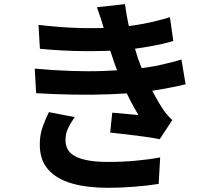

<svg xmlns="http://www.w3.org/2000/svg" viewBox="-20 -837 1040 920"><path d="M164.4 -717.7Q274.3 -705 366.6 -702.7Q459 -700.4 538.5 -706.1Q606.7 -711.5 669.7 -723.6Q732.7 -735.7 794.3 -754.8L810.4 -640.4Q756.3 -625 692.9 -613.8Q629.6 -602.6 564.4 -597.2Q487.1 -591.5 386.3 -592Q285.5 -592.5 171.3 -603.1ZM146.5 -508.2Q236.8 -499.9 319.7 -497.1Q402.6 -494.2 475.8 -496.9Q548.9 -499.6 608.8 -505.3Q689.6 -512.5 747.6 -525.6Q805.7 -538.7 849.5 -551.5L869.3 -433.1Q824.5 -422.1 770 -412.2Q715.6 -402.2 654.5 -395Q591.4 -388.6 508.8 -385.4Q426.1 -382.1 334.9 -383.6Q243.7 -385.1 153.2 -390.4ZM480.1 -689.8Q473 -717.8 464 -745.4Q455 -773 444.5 -802.4L578.8 -817.2Q585.1 -769.5 594.8 -724.3Q604.4 -679.1 616.6 -637.2Q628.8 -595.3 641.3 -556.3Q653.4 -521.9 672.7 -478.3Q692 -434.7 715 -391.6Q738 -348.4 760.7 -313.5Q770.6 -299 781.4 -286.6Q792.1 -274.2 805.6 -261.5L745.1 -169.9Q717.1 -175.8 675.3 -181.7Q633.5 -187.6 589.2 -192.7Q544.8 -197.9 507.9 -201.7L517.9 -297.1Q549 -294.4 585.3 -291.2Q621.7 -287.9 643.6 -285.5Q603.7 -352.1 575.3 -416.1Q546.9 -480.1 528.2 -534.6Q516.2 -569.9 507.9 -595.6Q499.6 -621.3 493.4 -643.5Q487.1 -665.6 480.1 -689.8ZM338.3 -275.8Q320.3 -251.2 307.1 -224.6Q293.8 -198 293.8 -165.3Q293.8 -109.8 345.5 -85.4Q397.1 -61.1 496.5 -61.1Q567 -61.1 630.5 -66.9Q694 -72.6 747.4 -82.9L740.4 44.3Q688.4 52.5 623.4 57.7Q558.4 62.9 496.9 62.9Q397 62.9 324.4 41.9Q251.8 21 212 -23.4Q172.2 -67.7 170.7 -138.8Q169.9 -187.5 183.3 -225.7Q196.7 -264 214.3 -299.7Z"/></svg>

Font: Noto Sans TC Thin
Style: Regular
Weight: 100
Designer: Ryoko NISHIZUKA 西塚涼子 (kana, bopomofo & ideographs); Paul D. Hunt (Latin, Greek & Cyrillic); Sandoll Communications 산돌커뮤니
Foundry: Adobe
Version: Version 2.004-H2;hotconv 1.0.118;makeotfexe 2.5.65603